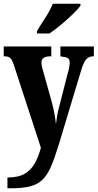

<svg xmlns="http://www.w3.org/2000/svg" viewBox="-22 -786 525 1033"><path d="M18 169Q76 169 110.5 149Q145 129 165 93Q185 57 198 9L53 -435Q43 -466 32.5 -474.5Q22 -483 3 -483H-2V-536H254V-483H250Q223 -483 212 -474Q201 -465 201 -450Q201 -439 204 -425.5Q207 -412 212 -397L256 -239Q266 -202 271.5 -170.5Q277 -139 279 -118Q282 -142 285.5 -163.5Q289 -185 295 -206L343 -394Q347 -405 350 -421.5Q353 -438 353 -450Q353 -468 342 -474Q331 -480 307 -482L303 -483V-536H483V-483H480Q457 -483 442.5 -467.5Q428 -452 416 -412L293 -4Q272 65 252.5 110Q233 155 207 180.5Q181 206 140.5 216.5Q100 227 35 227H18ZM177 -619Q196 -651 222.5 -691.5Q249 -732 262 -766H411V-756Q400 -739 371 -711Q342 -683 307.5 -654Q273 -625 244 -606H177Z"/></svg>

Font: Noto Serif Tamil ExtraCondensed ExtraBold
Style: Italic
Weight: 800
Width: 2
Italic angle: -12°
Designer: Indian Type Foundry, Tom Grace, and the Monotype Design Team
Foundry: Monotype Imaging Inc.
Version: Version 2.003; ttfautohint (v1.8.4.7-5d5b)